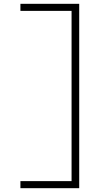

<svg xmlns="http://www.w3.org/2000/svg" viewBox="-20 -843 540 1006"><path d="M87 143V106H355V-786H87V-823H395V143Z"/></svg>

Font: Iosevka SS04 Extralight
Style: Regular
Weight: 200
Monospace: yes
Designer: Belleve Invis
Foundry: Belleve Invis
Version: Version 19.0.0; ttfautohint (v1.8.4)